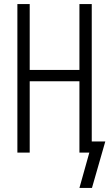

<svg xmlns="http://www.w3.org/2000/svg" viewBox="-20 -755 541 950"><path d="M435 175H373L422 0H373V-353H127V0H66V-735H127V-409H373V-735H434V-55H501Z"/></svg>

Font: Iosevka SS04 Light
Style: Regular
Weight: 300
Monospace: yes
Designer: Belleve Invis
Foundry: Belleve Invis
Version: Version 19.0.0; ttfautohint (v1.8.4)